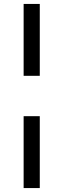

<svg xmlns="http://www.w3.org/2000/svg" viewBox="-20 -740 322 975"><path d="M100 215V-150H182V215ZM100 -355V-720H182V-355Z"/></svg>

Font: Radio Canada
Style: Regular
Weight: 400
Designer: Charles Daoud, Etienne Aubert Bonn, Alexandre Saumier Demers, Jacques Le Bailly
Foundry: Radio-Canada
Version: Version 2.104;gftools[0.9.28.dev5+ged2979d]